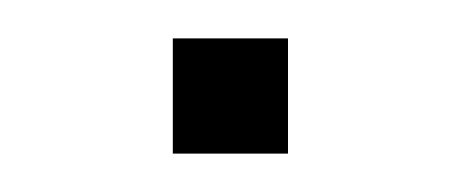

<svg xmlns="http://www.w3.org/2000/svg" viewBox="-20 -400 240 100"><path d="M130 -380V-320H70V-380Z"/></svg>

Font: Cooper Hewitt
Style: Light
Weight: 703
Designer: Village Type and Design LLC
Foundry: Cooper Hewitt Smithsonian Design Museum
Version: 1.000